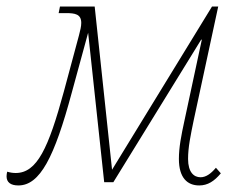

<svg xmlns="http://www.w3.org/2000/svg" viewBox="-63 -556 730 586"><path d="M-7 10C59 10 103 -76 156 -273L206 -456L255 0H283L551 -435H553L500 -188C490 -142 483 -106 483 -71C483 -13 509 10 545 10C571 10 591 -3 611 -27L596 -44C580 -25 565 -15 549 -15C529 -15 511 -30 511 -71C511 -107 519 -144 528 -188L603 -536H584L279 -38L226 -536H120L116 -516H138C166 -516 185 -513 185 -486C185 -476 182 -463 178 -448L132 -277C85 -104 50 -28 -15 -28C-23 -28 -31 -29 -41 -32C-42 -28 -43 -23 -43 -18C-43 0 -31 10 -7 10Z"/></svg>

Font: Noto Serif Condensed Thin
Style: Italic
Weight: 100
Width: 3
Italic angle: -12°
Designer: Monotype Design Team
Foundry: Monotype Imaging Inc.
Version: Version 2.013